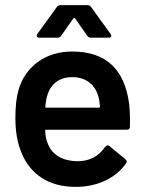

<svg xmlns="http://www.w3.org/2000/svg" viewBox="-20 -720 579 749"><path d="M487 -226Q487 -214 475 -214H161Q156 -214 156 -209Q159 -176 165 -164Q176 -130 206 -111Q236 -92 282 -91Q352 -91 390 -147Q395 -153 400 -153Q404 -153 407 -150L469 -99Q478 -92 472 -83Q441 -39 389.5 -15Q338 9 276 9Q197 9 143 -26Q89 -61 64 -124Q40 -180 40 -259Q40 -327 52 -368Q72 -438 128 -478.5Q184 -519 262 -519Q458 -519 484 -313Q488 -272 487 -226ZM165 -349Q159 -332 157 -305Q155 -300 161 -300H365Q370 -300 370 -305Q368 -330 364 -343Q354 -379 327.5 -399Q301 -419 262 -419Q224 -419 199.5 -400.5Q175 -382 165 -349ZM216 -700H321Q330 -700 335 -693L411 -588Q414 -584 414 -580Q414 -573 404 -573H334Q325 -573 320 -581L273 -648Q271 -650 269 -650Q267 -650 266 -648L219 -581Q214 -573 205 -573H134Q126 -573 124 -577.5Q122 -582 126 -588L202 -693Q207 -700 216 -700Z"/></svg>

Font: Barlow SemiBold
Style: Regular
Weight: 600
Designer: Jeremy Tribby
Foundry: Tribby Type
Version: Version 1.422